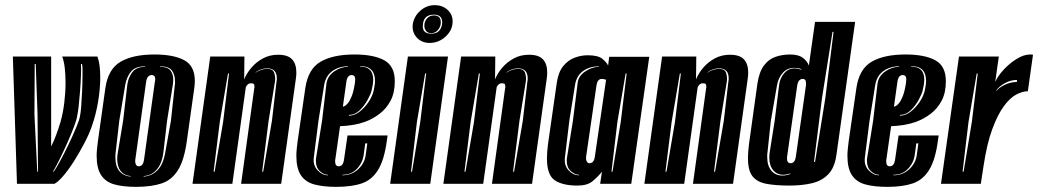

<svg xmlns="http://www.w3.org/2000/svg" viewBox="-20 -715 4039 747"><path d="M46 0 30 -495H179V-145Q190 -167 198.5 -190Q207 -213 215 -239Q225 -274 230 -314.5Q235 -355 235 -393Q235 -424 232 -450.5Q229 -477 222 -495H359Q365 -479 367.5 -458.5Q370 -438 370 -413Q370 -369 361.5 -318.5Q353 -268 337 -223Q327 -194 308.5 -158.5Q290 -123 268.5 -89Q247 -55 226.5 -31Q206 -7 192 0ZM125 -47H128L126 -270L119 -466H115L114 -269ZM186 -47H189Q199 -61 215 -90.5Q231 -120 247.5 -154.5Q264 -189 276.5 -219Q289 -249 291 -262Q294 -275 296 -302Q298 -329 299.5 -361.5Q301 -394 301 -421Q301 -435 301 -447Q301 -459 299 -466H295Q296 -450 295 -421.5Q294 -393 291.5 -360.5Q289 -328 286 -301.5Q283 -275 280 -263Q279 -252 269 -225Q259 -198 244 -164Q229 -130 213.5 -98.5Q198 -67 186 -47Z M509 12Q459 12 425 2.5Q391 -7 373.5 -33.5Q356 -60 356 -109Q356 -122 357.5 -136Q359 -150 361 -166L390 -373Q401 -447 449.5 -475Q498 -503 581 -503Q655 -503 696.5 -481Q738 -459 738 -400Q738 -394 737.5 -387.5Q737 -381 736 -373L707 -167Q697 -93 673 -54Q649 -15 609 -1.5Q569 12 509 12ZM488 -28V-30Q464 -32 450 -49Q436 -66 436 -97Q436 -110 439 -125L459 -245L475 -383Q478 -411 494 -433Q510 -455 544 -455V-457Q506 -457 489 -435.5Q472 -414 467 -383L444 -245L430 -122Q429 -117 429 -112.5Q429 -108 429 -103Q429 -66 445.5 -48Q462 -30 488 -28ZM539 -28Q570 -30 592.5 -52.5Q615 -75 623 -122L645 -245L660 -383Q661 -387 661 -390.5Q661 -394 661 -398Q661 -424 649 -440.5Q637 -457 603 -457V-455Q632 -455 643 -441Q654 -427 654 -405Q654 -400 653.5 -394.5Q653 -389 652 -383L630 -245L616 -125Q611 -80 590.5 -56Q570 -32 539 -30ZM520 -68Q528 -68 533.5 -74.5Q539 -81 541 -98L582 -393Q583 -398 583.5 -401Q584 -404 584 -407Q584 -413 582 -417Q578 -423 570 -423Q562 -423 556 -416.5Q550 -410 548 -393L507 -98Q506 -94 506 -87Q506 -80 509 -75Q512 -68 520 -68Z M729 0 798 -495H931L930 -406Q939 -429 957.5 -451Q976 -473 1002.5 -487.5Q1029 -502 1062 -502Q1100 -502 1116.5 -484Q1133 -466 1133 -433Q1133 -427 1132.5 -421Q1132 -415 1131 -408L1074 0H918L969 -370Q970 -373 970 -375.5Q970 -378 970 -379Q970 -387 966.5 -389Q963 -391 956 -391Q948 -391 942 -384.5Q936 -378 936 -373L884 0ZM1000 -47H1004L1038 -245L1056 -399Q1057 -402 1057 -405Q1057 -408 1057 -410Q1057 -449 1020 -449Q995 -449 975 -434L974 -432Q996 -447 1020 -447Q1042 -447 1047 -431Q1052 -415 1050 -399L1025 -245ZM811 -47H815L848 -240L871 -429H867L835 -240Z M1288 12Q1237 12 1202.5 2.5Q1168 -7 1150.5 -33.5Q1133 -60 1133 -109Q1133 -122 1134.5 -136Q1136 -150 1138 -166L1168 -373Q1179 -447 1227.5 -475Q1276 -503 1359 -503Q1434 -503 1475 -480.5Q1516 -458 1516 -399Q1516 -354 1499.5 -323Q1483 -292 1456.5 -272Q1430 -252 1400 -241Q1378 -233 1353.5 -229Q1329 -225 1303 -224L1285 -98Q1284 -95 1284 -92Q1284 -89 1284 -86Q1284 -68 1298 -68Q1306 -68 1311.5 -74.5Q1317 -81 1319 -98L1332 -188H1488L1485 -167Q1475 -93 1451 -54Q1427 -15 1387.5 -1.5Q1348 12 1288 12ZM1337 -265Q1359 -265 1379 -280.5Q1399 -296 1414 -318.5Q1429 -341 1434 -363Q1436 -374 1437.5 -383Q1439 -392 1439 -400Q1439 -458 1381 -458V-456Q1432 -456 1432 -405Q1432 -388 1426 -364Q1423 -350 1410.5 -327Q1398 -304 1379.5 -286Q1361 -268 1338 -268ZM1256 -33V-35Q1240 -35 1224.5 -49Q1209 -63 1209 -89Q1209 -92 1209 -95Q1209 -98 1210 -102L1233 -245L1250 -389Q1254 -419 1280 -437Q1306 -455 1334 -455V-457Q1299 -457 1273 -438.5Q1247 -420 1241 -383L1219 -245L1201 -103Q1197 -72 1215.5 -52.5Q1234 -33 1256 -33ZM1314 -300Q1323 -301 1333 -313Q1341 -322 1348.5 -341Q1356 -360 1361 -393Q1361 -397 1361.5 -400Q1362 -403 1362 -405Q1362 -411 1360 -417Q1356 -423 1348 -423Q1340 -423 1334.5 -416.5Q1329 -410 1327 -393ZM1312 -33Q1348 -33 1373.5 -56.5Q1399 -80 1403 -113L1409 -157H1401L1395 -113Q1391 -82 1369 -58.5Q1347 -35 1312 -35Z M1652 -548Q1620 -548 1601 -569.5Q1582 -591 1586 -621Q1591 -652 1615.5 -673.5Q1640 -695 1672 -695Q1701 -695 1721 -677Q1741 -659 1741 -632Q1741 -598 1714 -573Q1687 -548 1652 -548ZM1658 -584Q1694 -584 1700 -621Q1704 -658 1668 -658Q1625 -658 1625 -612Q1625 -584 1658 -584ZM1658 -586Q1645 -586 1638 -594.5Q1631 -603 1631 -615Q1631 -632 1641.5 -643.5Q1652 -655 1668 -655Q1695 -655 1695 -628Q1695 -612 1684.5 -599Q1674 -586 1658 -586ZM1498 0 1567 -495H1723L1654 0ZM1579 -47H1583L1615 -240L1638 -429H1634L1602 -240Z M1705 0 1774 -495H1907L1906 -406Q1915 -429 1933.5 -451Q1952 -473 1978.5 -487.5Q2005 -502 2038 -502Q2076 -502 2092.5 -484Q2109 -466 2109 -433Q2109 -427 2108.5 -421Q2108 -415 2107 -408L2050 0H1894L1945 -370Q1946 -373 1946 -375.5Q1946 -378 1946 -379Q1946 -387 1942.5 -389Q1939 -391 1932 -391Q1924 -391 1918 -384.5Q1912 -378 1912 -373L1860 0ZM1976 -47H1980L2014 -245L2032 -399Q2033 -402 2033 -405Q2033 -408 2033 -410Q2033 -449 1996 -449Q1971 -449 1951 -434L1950 -432Q1972 -447 1996 -447Q2018 -447 2023 -431Q2028 -415 2026 -399L2001 -245ZM1787 -47H1791L1824 -240L1847 -429H1843L1811 -240Z M2227 7Q2169 7 2138.5 -13.5Q2108 -34 2108 -98Q2108 -111 2109 -124.5Q2110 -138 2112 -154L2146 -391Q2152 -434 2171 -457.5Q2190 -481 2215.5 -490.5Q2241 -500 2266 -500Q2306 -500 2322.5 -487Q2339 -474 2346 -460L2350 -494H2506L2436 0H2315L2322 -47Q2306 -27 2285.5 -10Q2265 7 2227 7ZM2233 -33V-35Q2217 -35 2201 -49Q2185 -63 2185 -89Q2185 -92 2185 -95.5Q2185 -99 2186 -102L2209 -245L2227 -389Q2229 -418 2256 -436.5Q2283 -455 2310 -455V-457Q2275 -457 2249 -439Q2223 -421 2217 -383L2195 -245L2178 -103Q2174 -72 2192 -52.5Q2210 -33 2233 -33ZM2359 -47H2363L2395 -240L2418 -429H2414L2382 -240ZM2274 -80Q2282 -80 2287.5 -86.5Q2293 -93 2295 -110L2338 -405L2333 -406Q2330 -407 2327 -407.5Q2324 -408 2321 -408Q2313 -408 2307.5 -401.5Q2302 -395 2300 -378L2261 -110Q2260 -106 2260 -99Q2260 -92 2263 -87Q2266 -80 2274 -80Z M2487 0 2556 -495H2689L2688 -406Q2697 -429 2715.5 -451Q2734 -473 2760.5 -487.5Q2787 -502 2820 -502Q2858 -502 2874.5 -484Q2891 -466 2891 -433Q2891 -427 2890.5 -421Q2890 -415 2889 -408L2832 0H2676L2727 -370Q2728 -373 2728 -375.5Q2728 -378 2728 -379Q2728 -387 2724.5 -389Q2721 -391 2714 -391Q2706 -391 2700 -384.5Q2694 -378 2694 -373L2642 0ZM2758 -47H2762L2796 -245L2814 -399Q2815 -402 2815 -405Q2815 -408 2815 -410Q2815 -449 2778 -449Q2753 -449 2733 -434L2732 -432Q2754 -447 2778 -447Q2800 -447 2805 -431Q2810 -415 2808 -399L2783 -245ZM2569 -47H2573L2606 -240L2629 -429H2625L2593 -240Z M3052 7Q2997 7 2961 0Q2925 -7 2907.5 -29.5Q2890 -52 2890 -100Q2890 -111 2891 -124.5Q2892 -138 2894 -154L2927 -391Q2934 -436 2952.5 -460.5Q2971 -485 2997.5 -494Q3024 -503 3054 -503Q3086 -503 3103 -490.5Q3120 -478 3127 -460L3151 -630H3307L3234 -111Q3227 -62 3202 -36.5Q3177 -11 3138.5 -2Q3100 7 3052 7ZM3147 -85H3151L3191 -333L3223 -591H3219L3178 -333ZM3055 -38 3054 -40Q3039 -35 3028 -35Q3003 -35 2988 -53Q2973 -71 2973 -102Q2973 -108 2973.5 -113.5Q2974 -119 2975 -125L2994 -245L3011 -383Q3014 -410 3030.5 -429.5Q3047 -449 3072 -449Q3082 -449 3097 -444L3098 -446Q3091 -449 3084 -450Q3077 -451 3070 -451Q3043 -451 3025.5 -431.5Q3008 -412 3003 -383L2979 -245L2966 -122Q2965 -118 2965 -113.5Q2965 -109 2965 -104Q2965 -70 2981 -51Q2997 -32 3024 -32Q3039 -32 3055 -38ZM3056 -80Q3064 -80 3069.5 -86.5Q3075 -93 3077 -110L3115 -378Q3116 -381 3116 -384Q3116 -387 3116 -389Q3116 -396 3114 -402Q3111 -408 3103 -408Q3095 -408 3089 -401.5Q3083 -395 3081 -378L3043 -110Q3042 -107 3042 -104Q3042 -101 3042 -98Q3042 -80 3056 -80Z M3432 12Q3381 12 3346.5 2.5Q3312 -7 3294.5 -33.5Q3277 -60 3277 -109Q3277 -122 3278.5 -136Q3280 -150 3282 -166L3312 -373Q3323 -447 3371.5 -475Q3420 -503 3503 -503Q3578 -503 3619 -480.5Q3660 -458 3660 -399Q3660 -354 3643.5 -323Q3627 -292 3600.5 -272Q3574 -252 3544 -241Q3522 -233 3497.5 -229Q3473 -225 3447 -224L3429 -98Q3428 -95 3428 -92Q3428 -89 3428 -86Q3428 -68 3442 -68Q3450 -68 3455.5 -74.5Q3461 -81 3463 -98L3476 -188H3632L3629 -167Q3619 -93 3595 -54Q3571 -15 3531.5 -1.5Q3492 12 3432 12ZM3481 -265Q3503 -265 3523 -280.5Q3543 -296 3558 -318.5Q3573 -341 3578 -363Q3580 -374 3581.5 -383Q3583 -392 3583 -400Q3583 -458 3525 -458V-456Q3576 -456 3576 -405Q3576 -388 3570 -364Q3567 -350 3554.5 -327Q3542 -304 3523.5 -286Q3505 -268 3482 -268ZM3400 -33V-35Q3384 -35 3368.5 -49Q3353 -63 3353 -89Q3353 -92 3353 -95Q3353 -98 3354 -102L3377 -245L3394 -389Q3398 -419 3424 -437Q3450 -455 3478 -455V-457Q3443 -457 3417 -438.5Q3391 -420 3385 -383L3363 -245L3345 -103Q3341 -72 3359.5 -52.5Q3378 -33 3400 -33ZM3458 -300Q3467 -301 3477 -313Q3485 -322 3492.5 -341Q3500 -360 3505 -393Q3505 -397 3505.5 -400Q3506 -403 3506 -405Q3506 -411 3504 -417Q3500 -423 3492 -423Q3484 -423 3478.5 -416.5Q3473 -410 3471 -393ZM3456 -33Q3492 -33 3517.5 -56.5Q3543 -80 3547 -113L3553 -157H3545L3539 -113Q3535 -82 3513 -58.5Q3491 -35 3456 -35Z M3641 0 3711 -495H3866L3852 -396Q3862 -419 3884.5 -443.5Q3907 -468 3935 -485.5Q3963 -503 3988 -503Q3995 -503 3999 -502L3979 -360Q3958 -360 3933.5 -347Q3909 -334 3885 -301Q3861 -268 3840.5 -212.5Q3820 -157 3807 -72L3796 0ZM3725 -47H3729L3761 -240L3784 -429H3780L3748 -240ZM3857 -361Q3865 -373 3888 -384.5Q3911 -396 3936 -396L3937 -404Q3911 -404 3888 -390.5Q3865 -377 3857 -364Z"/></svg>

Font: Alumni Sans Inline One
Style: Italic
Weight: 400
Italic angle: -8°
Designer: Robert E. Leuschke
Foundry: Robert E. Leuschke
Version: Version 1.100; ttfautohint (v1.8.3)